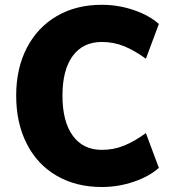

<svg xmlns="http://www.w3.org/2000/svg" viewBox="-20 -750 711 782"><path d="M234.4 -360.4Q234.4 -254.9 276.4 -197.3Q318.4 -139.6 394.5 -139.6Q442.4 -139.6 484.9 -156.7Q527.3 -173.8 574.2 -208L627 -66.4Q587.9 -31.2 524.9 -9.8Q461.9 11.7 394.5 11.7Q290 11.7 210.9 -34.2Q131.8 -80.1 88.9 -164.6Q45.9 -249 45.9 -360.4Q45.9 -471.7 89.4 -555.2Q132.8 -638.7 211.4 -684.6Q290 -730.5 394.5 -730.5Q461.9 -730.5 524.9 -709Q587.9 -687.5 627 -652.3L574.2 -510.7Q527.3 -544.9 484.9 -562Q442.4 -579.1 394.5 -579.1Q318.4 -579.1 276.4 -522.5Q234.4 -465.8 234.4 -360.4Z"/></svg>

Font: Min Sans Black
Style: Regular
Weight: 900
Designer: Jinseong-Kim, NotoSansCJK, Nunito
Foundry: Jinseong-Kim
Version: Version 1.000